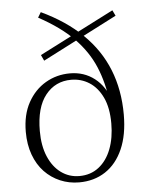

<svg xmlns="http://www.w3.org/2000/svg" viewBox="-57 -857 698 916"><g transform="rotate(-5 292.5 -398.5)"><path d="M285 14Q237 14 194.5 -4Q152 -22 120 -55.5Q88 -89 70 -138Q52 -187 52 -248Q52 -330 84 -388Q116 -446 169 -477Q222 -508 286 -508Q353 -508 403 -469.5Q453 -431 476 -360L463 -356Q452 -449 420 -525Q388 -601 325.5 -665Q263 -729 158 -786L173 -811Q290 -756 368.5 -679.5Q447 -603 486 -505.5Q525 -408 525 -290Q525 -193 495 -125Q465 -57 411 -21.5Q357 14 285 14ZM289 -16Q343 -16 382 -46.5Q421 -77 441.5 -130.5Q462 -184 462 -253Q462 -328 438.5 -377.5Q415 -427 376 -452Q337 -477 289 -477Q213 -477 166 -418Q119 -359 119 -246Q119 -175 141 -123.5Q163 -72 201.5 -44Q240 -16 289 -16ZM169 -579 156 -607 514 -790 527 -763Z"/></g></svg>

Font: Noto Serif KR
Style: Regular
Weight: 200
Designer: Ryoko NISHIZUKA 西塚涼子 (kana & ideographs); Frank Grießhammer (Latin, Greek & Cyrillic); Wenlong ZHANG 张文龙 (bopomofo); San
Foundry: Adobe
Version: Version 2.001;hotconv 1.1.0;makeotfexe 2.6.0